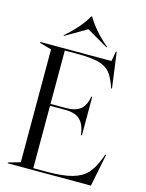

<svg xmlns="http://www.w3.org/2000/svg" viewBox="-135 -1008 826 1088"><g transform="rotate(15 278.0 -463.5)"><path d="M20 -5 90 -25V-687L20 -707V-712H438L448 -770H453L481 -562H476L471 -576Q453 -627 430.5 -652.5Q408 -678 365.5 -689.5Q323 -701 243 -701H167V-388H257Q315 -388 343 -412Q371 -436 380 -488H385V-261H380Q372 -322 344 -349.5Q316 -377 257 -377H167V-11H247Q341 -11 395.5 -26.5Q450 -42 480 -75Q510 -108 532 -166L541 -190H546L508 0H20ZM141 -780 138 -783Q180 -819 213 -857.5Q246 -896 262 -927H267Q286 -893 319.5 -854.5Q353 -816 393 -783L390 -780L265 -852Z"/></g></svg>

Font: Nyght Serif Light
Style: Regular
Weight: 300
Designer: Maksym Kobuzan
Version: Version 0.410